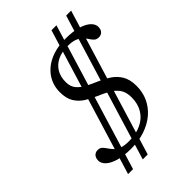

<svg xmlns="http://www.w3.org/2000/svg" viewBox="-252 -870 1068 1068"><g transform="rotate(-45 281.5 -336.5)"><path d="M216 97.5 480.5 -769.5H519.5L255 97.5ZM100.5 97.5 365 -769.5H404L139.5 97.5ZM233.5 -28Q291 -28 332 -48Q373 -68 394.8 -104.5Q416.5 -141 416.5 -191Q416.5 -233.5 397.5 -259Q378.5 -284.5 348.8 -300.5Q319 -316.5 285.2 -330.8Q251.5 -345 221.8 -363.8Q192 -382.5 173 -413Q154 -443.5 154 -493.5Q154 -534 170 -568.2Q186 -602.5 216.2 -628Q246.5 -653.5 289.2 -667.5Q332 -681.5 385.5 -681.5Q443.5 -681.5 483 -670Q522.5 -658.5 542.8 -639.5Q563 -620.5 563 -598.5Q563 -577.5 552 -566.2Q541 -555 524.5 -555Q507 -555 497 -564Q487 -573 478.8 -586.2Q470.5 -599.5 458.5 -612.5Q446.5 -625.5 424.8 -634.8Q403 -644 366 -644Q320 -644 286.8 -628Q253.5 -612 235.2 -582Q217 -552 217 -509.5Q217 -473.5 236.2 -451Q255.5 -428.5 285.5 -413.5Q315.5 -398.5 349 -384.2Q382.5 -370 412.5 -350.2Q442.5 -330.5 461.8 -298.5Q481 -266.5 481 -215.5Q481 -166 461.8 -124.8Q442.5 -83.5 406.8 -53.2Q371 -23 322.2 -6.5Q273.5 10 214 10Q155.5 10 116 -1.5Q76.5 -13 56.2 -32Q36 -51 36 -73Q36 -87 41 -96.8Q46 -106.5 54.8 -111.8Q63.5 -117 74.5 -117Q92 -117 101.8 -107.8Q111.5 -98.5 120 -85.5Q128.5 -72.5 140.5 -59.2Q152.5 -46 174.2 -37Q196 -28 233.5 -28Z"/></g></svg>

Font: Newsreader 20pt
Style: Italic
Weight: 400
Italic angle: -17°
Version: Version 1.003